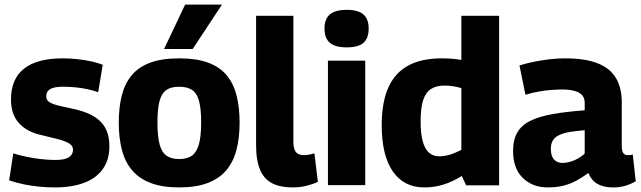

<svg xmlns="http://www.w3.org/2000/svg" viewBox="-20 -809 2800 839"><path d="M20 -21 38 -139Q56 -133 79.5 -127.5Q103 -122 128 -118Q153 -114 177.5 -112Q202 -110 223 -110Q262 -110 280.5 -121.5Q299 -133 299 -154Q299 -168 289.5 -176.5Q280 -185 262 -192Q244 -199 219 -204.5Q194 -210 164 -218Q130 -225 105 -238.5Q80 -252 62.5 -271.5Q45 -291 36.5 -316.5Q28 -342 28 -374Q28 -464 85 -509Q142 -554 254 -554Q288 -554 319 -550.5Q350 -547 378 -541Q406 -535 429 -526L409 -406Q387 -414 363.5 -419Q340 -424 313.5 -427Q287 -430 254 -430Q218 -430 200 -420Q182 -410 182 -389Q182 -376 189 -368.5Q196 -361 210 -355.5Q224 -350 244.5 -345.5Q265 -341 292 -335Q328 -328 358.5 -316Q389 -304 411 -285.5Q433 -267 445.5 -239Q458 -211 458 -170Q458 -130 445.5 -100Q433 -70 411 -49Q389 -28 359.5 -15Q330 -2 294 4Q258 10 220 10Q184 10 150 6.5Q116 3 84 -3.5Q52 -10 20 -21Z M499 -273Q499 -339 512 -391Q525 -443 555 -479.5Q585 -516 636 -535Q687 -554 763 -554Q839 -554 890 -535Q941 -516 971 -479.5Q1001 -443 1014 -391Q1027 -339 1027 -273Q1027 -206 1013 -153Q999 -100 968 -64Q937 -28 886.5 -9Q836 10 763 10Q690 10 639.5 -9Q589 -28 558 -64Q527 -100 513 -153Q499 -206 499 -273ZM668 -273Q668 -213 677.5 -178Q687 -143 708 -128.5Q729 -114 763 -114Q798 -114 818.5 -128.5Q839 -143 849 -178Q859 -213 859 -273Q859 -333 850 -367Q841 -401 820 -415.5Q799 -430 763 -430Q727 -430 706.5 -415.5Q686 -401 677 -367Q668 -333 668 -273ZM697 -595 789 -789H950L822 -595Z M1262 -740V-192Q1262 -167 1268 -153.5Q1274 -140 1284.5 -135.5Q1295 -131 1308 -131Q1317 -131 1328.5 -133Q1340 -135 1354 -139L1369 -14Q1347 -4 1319 3Q1291 10 1258 10Q1206 10 1170.5 -7.5Q1135 -25 1117 -66Q1099 -107 1099 -177V-740Z M1495 -602Q1445 -602 1421.5 -622Q1398 -642 1398 -684Q1398 -726 1421.5 -746Q1445 -766 1495 -766Q1545 -766 1568 -746Q1591 -726 1591 -684Q1591 -642 1568.5 -622Q1546 -602 1495 -602ZM1413 0V-544H1576V0Z M2017 1 1998 -40Q1958 -15 1918 -2.5Q1878 10 1834 10Q1745 10 1696.5 -60Q1648 -130 1648 -262Q1648 -361 1676.5 -425.5Q1705 -490 1763 -522Q1821 -554 1910 -554Q1930 -554 1952.5 -552.5Q1975 -551 1996 -547V-740H2161V1ZM1996 -154V-424Q1976 -430 1957.5 -432.5Q1939 -435 1921 -435Q1886 -435 1863 -420Q1840 -405 1829 -371Q1818 -337 1818 -278Q1818 -224 1827.5 -190.5Q1837 -157 1855 -141.5Q1873 -126 1899 -126Q1914 -126 1929.5 -129Q1945 -132 1961.5 -138.5Q1978 -145 1996 -154Z M2222 -149Q2222 -198 2240.5 -230Q2259 -262 2297.5 -281Q2336 -300 2395 -310.5Q2454 -321 2535 -327V-360Q2535 -390 2510 -404Q2485 -418 2438 -418Q2417 -418 2390 -416Q2363 -414 2334.5 -409Q2306 -404 2276 -395L2250 -523Q2295 -537 2349 -545.5Q2403 -554 2449 -554Q2537 -554 2591.5 -532.5Q2646 -511 2671.5 -468Q2697 -425 2697 -362V-172Q2697 -147 2704.5 -139Q2712 -131 2722 -131Q2727 -131 2733.5 -131.5Q2740 -132 2745 -134L2758 -17Q2738 -5 2713.5 2.5Q2689 10 2659 10Q2617 10 2590.5 -5.5Q2564 -21 2551 -53Q2525 -34 2498.5 -19.5Q2472 -5 2441.5 2.5Q2411 10 2373 10Q2339 10 2311.5 -1Q2284 -12 2263.5 -32.5Q2243 -53 2232.5 -82Q2222 -111 2222 -149ZM2387 -159Q2387 -127 2401 -112Q2415 -97 2438 -97Q2454 -97 2471.5 -102Q2489 -107 2506 -116.5Q2523 -126 2535 -138V-240Q2498 -237 2470.5 -232.5Q2443 -228 2424 -219Q2405 -210 2396 -195.5Q2387 -181 2387 -159Z"/></svg>

Font: Georama ExtraCondensed Thin
Style: Bold
Weight: 700
Version: Version 1.001